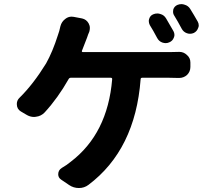

<svg xmlns="http://www.w3.org/2000/svg" viewBox="-20 -862 1040 942"><path d="M950.2 -755.9Q955.1 -747.1 955.1 -737.3Q955.1 -730.5 952.1 -724.6Q946.3 -708 930.7 -700.2Q921.9 -696.3 912.1 -696.3Q904.3 -696.3 896.5 -699.2Q879.9 -705.1 871.1 -721.7Q852.5 -756.8 835 -785.2Q829.1 -793.9 829.1 -804.7Q829.1 -809.6 830.1 -815.4Q835 -831.1 850.6 -837.9Q860.4 -841.8 870.1 -841.8Q877.9 -841.8 885.7 -838.9Q903.3 -834 913.1 -818.4Q932.6 -787.1 950.2 -755.9ZM831.1 -709Q835.9 -700.2 835.9 -690.4Q835.9 -684.6 833 -677.7Q827.1 -661.1 810.5 -654.3Q801.8 -650.4 793 -650.4Q785.2 -650.4 776.4 -653.3Q759.8 -659.2 751 -675.8Q731.4 -712.9 714.8 -739.3Q710 -749 710 -758.8Q710 -763.7 711.9 -769.5Q716.8 -786.1 732.4 -792Q741.2 -795.9 752 -795.9Q759.8 -795.9 767.6 -793Q785.2 -788.1 794.9 -771.5Q811.5 -744.1 831.1 -709ZM381.8 -612.3Q380.9 -610.4 382.3 -608.4Q383.8 -606.4 386.7 -606.4H809.6Q835 -606.4 856.4 -607.4Q858.4 -607.4 860.4 -607.4Q880.9 -607.4 896.5 -592.8Q914.1 -578.1 914.1 -555.7V-533.2Q914.1 -510.7 897.5 -494.1Q880.9 -479.5 858.4 -479.5Q857.4 -479.5 856.4 -479.5Q831.1 -480.5 809.6 -480.5H677.7Q669.9 -480.5 669.9 -472.7Q643.6 -127.9 414.1 44.9Q393.6 60.5 367.2 60.5Q340.8 60.5 319.3 45.9L280.3 19.5Q265.6 9.8 265.6 -6.8Q265.6 -27.3 283.2 -38.1Q308.6 -52.7 327.1 -68.4Q507.8 -206.1 530.3 -472.7Q531.2 -480.5 523.4 -480.5H327.1Q320.3 -480.5 316.4 -473.6Q264.6 -381.8 199.2 -310.5Q181.6 -292 156.2 -289.1Q151.4 -288.1 147.5 -288.1Q127 -288.1 108.4 -299.8L82 -315.4Q62.5 -327.1 62.5 -351.6Q62.5 -370.1 76.2 -382.8Q143.6 -449.2 206.1 -550.8Q238.3 -608.4 263.7 -688.5Q271.5 -709 276.4 -733.4Q282.2 -755.9 300.8 -769.5Q314.5 -780.3 331.1 -780.3Q335.9 -780.3 341.8 -779.3L382.8 -771.5Q404.3 -766.6 415 -747.1Q420.9 -736.3 420.9 -724.6Q420.9 -715.8 418 -706.1Q412.1 -693.4 407.2 -677.7Q385.7 -623 381.8 -612.3Z"/></svg>

Font: Gen Jyuu Gothic Monospace Bold
Style: Bold
Weight: 700
Designer: [Source Han Sans]
Ryoko NISHIZUKA  (kana & ideographs); Paul D. Hunt (Latin, Greek & Cyrillic); Wenlong ZHANG  (bopomofo
Version: Version 1.002.20150607